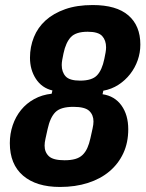

<svg xmlns="http://www.w3.org/2000/svg" viewBox="-20 -730 580 762"><path d="M218 12Q124 12 71.5 -33Q19 -78 19 -162Q19 -199 30.5 -233Q42 -267 63.5 -293.5Q85 -320 116 -337Q147 -354 185 -358L188 -371Q146 -381 122.5 -417Q99 -453 99 -501Q99 -544 114.5 -582.5Q130 -621 161 -649Q192 -677 238.5 -693.5Q285 -710 348 -710Q442 -710 489.5 -669Q537 -628 537 -553Q537 -521 526.5 -491Q516 -461 496.5 -436Q477 -411 450 -393.5Q423 -376 390 -370L387 -356Q435 -349 462 -311.5Q489 -274 489 -217Q489 -164 469.5 -122Q450 -80 414.5 -50Q379 -20 329 -4Q279 12 218 12ZM236 -94Q261 -94 278.5 -99Q296 -104 307.5 -115Q319 -126 326.5 -142.5Q334 -159 339 -182Q344 -205 347.5 -220.5Q351 -236 351 -248Q351 -274 334 -290Q317 -306 271 -306Q221 -306 200 -285Q179 -264 169 -218Q164 -195 160.5 -179.5Q157 -164 157 -152Q157 -126 174 -110Q191 -94 236 -94ZM298 -410Q345 -410 365 -431Q385 -452 394 -496Q397 -510 399 -521.5Q401 -533 401 -542Q401 -570 385.5 -587Q370 -604 328 -604Q281 -604 261 -582.5Q241 -561 232 -518Q229 -504 227 -492.5Q225 -481 225 -472Q225 -444 240.5 -427Q256 -410 298 -410Z"/></svg>

Font: IBM Plex Sans Cond
Style: Bold Italic
Weight: 700
Width: 3
Italic angle: -11°
Designer: Mike Abbink, Paul van der Laan, Pieter van Rosmalen
Foundry: Bold Monday
Version: Version 1.3